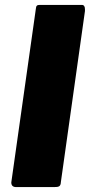

<svg xmlns="http://www.w3.org/2000/svg" viewBox="-20 -762 366 782"><path d="M142 -742C131 -742 127 -739 126 -726L26 -19C26 -6 33 0 46 0H199C220 0 227 -2 228 -21L326 -717C326 -720 326 -722 326 -724C326 -736 322 -742 313 -742Z"/></svg>

Font: Libre Franklin ExtraBold
Style: Italic
Weight: 800
Italic angle: -8°
Designer: Pablo Impallari, Rodrigo Fuenzalida
Foundry: Impallari Type
Version: Version 1.002; ttfautohint (v1.5)